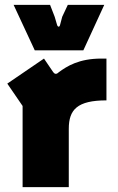

<svg xmlns="http://www.w3.org/2000/svg" viewBox="-20 -770 484 790"><path d="M73 0H263V-240C263 -319 298 -357 418 -357V-529H397C304 -529 255 -497 222 -473C212 -463 205 -465 199 -473L161 -529L10 -426L73 -334ZM123 -563H323L409 -750H259L236 -701L227 -667C225 -658 218 -658 215 -667L205 -701L186 -750H36Z"/></svg>

Font: Finlandica Black
Style: Regular
Weight: 900
Designer: Niklas Ekholm, Juho Hiilivirta, Jaakko Suomalainen
Foundry: Helsinki Type Studio
Version: Version 2.000;Glyphs 3.2 (3202)